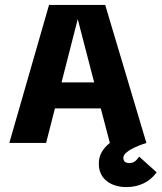

<svg xmlns="http://www.w3.org/2000/svg" viewBox="-20 -583 659 783"><path d="M168 0 204 -141H391L428 0C401 21 382 50 383 85C383 151 438 180 495 180C552 180 588 155 606 135C615 125 619 120 619 120L548 56C548 56 544 60 537 69C529 78 519 82 508 82C491 82 483 75 483 60C483 28 577 0 577 0L409 -563H180L18 0ZM364 -247H231L297 -505Z"/></svg>

Font: OSH Darker Grotesque Black
Style: Regular
Weight: 900
Designer: Gabriel Lam
Foundry: TypeRant
Version: Version 1.000;Glyphs 3.1.1 (3148)